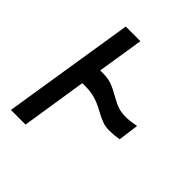

<svg xmlns="http://www.w3.org/2000/svg" viewBox="-197 -859 993 993"><g transform="rotate(45 300.0 -362.5)"><path d="M154.5 -725H261.5L221.5 -471H240Q277.5 -471 304 -461.8Q330.5 -452.5 375 -427Q408.5 -408 431.8 -401Q455 -394 486 -394Q501.5 -394 517.5 -396Q533.5 -398 559.5 -402.5L544.5 -290.5Q508 -284 476.5 -284Q445.5 -284 422 -292.8Q398.5 -301.5 361.5 -322Q326 -341.5 294.2 -350.2Q262.5 -359 225.5 -359H202.5L146.5 0H39.5Z"/></g></svg>

Font: JuliaMono Medium
Style: Italic
Weight: 500
Italic angle: -9°
Monospace: yes
Designer: cormullion
Foundry: corm
Version: Version 0.054; ttfautohint (v1.8.4)